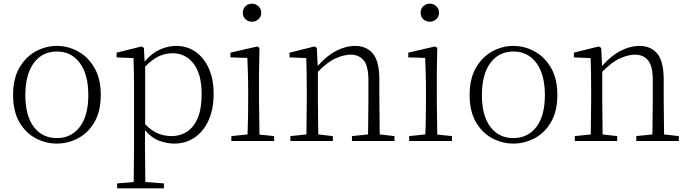

<svg xmlns="http://www.w3.org/2000/svg" viewBox="-20 -774 3782 1054"><path d="M292 14.2Q231 14.2 176 -14.9Q121.1 -43.9 86.4 -103.3Q51.8 -162.6 51.8 -252.9Q51.8 -342.8 86.7 -402.6Q121.6 -462.4 176.5 -492.2Q231.4 -522 292 -522Q352.5 -522 407.7 -492.2Q462.9 -462.4 498 -402.6Q533.2 -342.8 533.2 -252.9Q533.2 -162.6 498.3 -103.3Q463.4 -43.9 408.2 -14.9Q353 14.2 292 14.2ZM292 -16.1Q371.6 -16.1 418.2 -77.4Q464.8 -138.7 464.8 -252Q464.8 -365.2 418.2 -428.2Q371.6 -491.2 292 -491.2Q211.9 -491.2 165.5 -428.2Q119.1 -365.2 119.1 -252Q119.1 -138.7 165.5 -77.4Q211.9 -16.1 292 -16.1Z M936 14.2Q896.5 14.2 854.7 -1Q813 -16.1 775.9 -59.1V32.2L777.8 225.1L879.9 232.9V259.8H623V232.9L713.9 225.1L715.8 32.2V-277.8Q715.8 -379.9 712.9 -455.1L620.1 -459V-484.9L756.8 -519L770 -511.2L773.9 -436Q812.5 -481.9 857.7 -502Q902.8 -522 947.3 -522Q1007.3 -522 1054 -489.3Q1100.6 -456.5 1126.7 -397.5Q1152.8 -338.4 1152.8 -258.8Q1152.8 -174.8 1125.2 -113.8Q1097.7 -52.7 1048.8 -19.3Q1000 14.2 936 14.2ZM776.9 -408.2V-91.8Q813 -55.2 848.1 -41Q883.3 -26.9 922.9 -26.9Q967.8 -26.9 1004.9 -50Q1042 -73.2 1064.5 -123.8Q1086.9 -174.3 1086.9 -256.8Q1086.9 -368.7 1042.2 -425.3Q997.6 -481.9 927.2 -481.9Q891.1 -481.9 854.7 -466.3Q818.4 -450.7 776.9 -408.2Z M1363.3 -654.8Q1342.3 -654.8 1327.6 -668.5Q1313 -682.1 1313 -704.1Q1313 -725.6 1327.6 -739.7Q1342.3 -753.9 1363.3 -753.9Q1383.3 -753.9 1398.7 -739.7Q1414.1 -725.6 1414.1 -704.1Q1414.1 -682.1 1398.7 -668.5Q1383.3 -654.8 1363.3 -654.8ZM1337.9 0H1250V-26.9L1338.9 -36.1Q1340.8 -77.1 1341.6 -131.3Q1342.3 -185.5 1342.3 -226.1V-280.8Q1342.3 -332 1340.8 -375Q1339.4 -418 1337.9 -456.1L1245.1 -459V-484.9L1392.1 -519L1404.3 -511.2L1401.9 -377V-226.1L1404.3 -35.2L1484.9 -26.9V0Z M1999.5 0H1912.1V-26.9L2000.5 -36.1L2002.4 -226.1V-334Q2002.4 -412.1 1976.3 -443.1Q1950.2 -474.1 1904.3 -474.1Q1870.6 -474.1 1825 -454.8Q1779.3 -435.5 1725.1 -379.9V-226.1L1727.1 -36.1L1807.1 -26.9V0H1574.2V-26.9L1662.1 -36.1L1664.1 -226.1V-280.8Q1664.1 -332.5 1663.3 -375Q1662.6 -417.5 1661.1 -455.1L1569.3 -459V-484.9L1706.1 -519L1719.2 -511.2L1724.1 -412.1Q1775.4 -469.7 1827.4 -495.8Q1879.4 -522 1928.2 -522Q1992.2 -522 2027.3 -479.5Q2062.5 -437 2062.5 -335V-226.1L2064.5 -36.1L2145.5 -26.9V0Z M2339.4 -654.8Q2318.4 -654.8 2303.7 -668.5Q2289.1 -682.1 2289.1 -704.1Q2289.1 -725.6 2303.7 -739.7Q2318.4 -753.9 2339.4 -753.9Q2359.4 -753.9 2374.8 -739.7Q2390.1 -725.6 2390.1 -704.1Q2390.1 -682.1 2374.8 -668.5Q2359.4 -654.8 2339.4 -654.8ZM2314 0H2226.1V-26.9L2314.9 -36.1Q2316.9 -77.1 2317.6 -131.3Q2318.4 -185.5 2318.4 -226.1V-280.8Q2318.4 -332 2316.9 -375Q2315.4 -418 2314 -456.1L2221.2 -459V-484.9L2368.2 -519L2380.4 -511.2L2377.9 -377V-226.1L2380.4 -35.2L2460.9 -26.9V0Z M2798.3 14.2Q2737.3 14.2 2682.4 -14.9Q2627.4 -43.9 2592.8 -103.3Q2558.1 -162.6 2558.1 -252.9Q2558.1 -342.8 2593 -402.6Q2627.9 -462.4 2682.9 -492.2Q2737.8 -522 2798.3 -522Q2858.9 -522 2914.1 -492.2Q2969.2 -462.4 3004.4 -402.6Q3039.6 -342.8 3039.6 -252.9Q3039.6 -162.6 3004.6 -103.3Q2969.7 -43.9 2914.6 -14.9Q2859.4 14.2 2798.3 14.2ZM2798.3 -16.1Q2877.9 -16.1 2924.6 -77.4Q2971.2 -138.7 2971.2 -252Q2971.2 -365.2 2924.6 -428.2Q2877.9 -491.2 2798.3 -491.2Q2718.3 -491.2 2671.9 -428.2Q2625.5 -365.2 2625.5 -252Q2625.5 -138.7 2671.9 -77.4Q2718.3 -16.1 2798.3 -16.1Z M3560.5 0H3473.1V-26.9L3561.5 -36.1L3563.5 -226.1V-334Q3563.5 -412.1 3537.4 -443.1Q3511.2 -474.1 3465.3 -474.1Q3431.6 -474.1 3386 -454.8Q3340.3 -435.5 3286.1 -379.9V-226.1L3288.1 -36.1L3368.2 -26.9V0H3135.3V-26.9L3223.1 -36.1L3225.1 -226.1V-280.8Q3225.1 -332.5 3224.4 -375Q3223.6 -417.5 3222.2 -455.1L3130.4 -459V-484.9L3267.1 -519L3280.3 -511.2L3285.2 -412.1Q3336.4 -469.7 3388.4 -495.8Q3440.4 -522 3489.3 -522Q3553.2 -522 3588.4 -479.5Q3623.5 -437 3623.5 -335V-226.1L3625.5 -36.1L3706.5 -26.9V0Z"/></svg>

Font: Source Han Serif TW ExtraLight
Style: Regular
Weight: 250
Designer: Ryoko NISHIZUKA Ë•øÂ°öÊ∂ºÂ≠ê (kana & ideographs); Frank Grie√ühammer (Latin, Greek & Cyrillic); Wenlong ZHANG Âº†ÊñáÈæô 
Foundry: Adobe
Version: Version 2.003;hotconv 1.1.1;makeotfexe 2.6.0